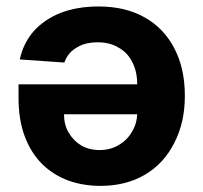

<svg xmlns="http://www.w3.org/2000/svg" viewBox="-20 -576 638 602"><path d="M289.1 -555.7Q373 -555.7 433.6 -521.5Q494.1 -487.3 526.4 -424.8Q559.6 -362.3 559.6 -275.4Q559.6 -191.4 526.4 -127.9Q494.1 -63.5 434.6 -28.3Q375 6.8 294.9 6.8Q241.2 6.8 194.3 -9.8Q147.5 -27.3 112.3 -61.5Q77.1 -96.7 57.6 -148.4Q38.1 -200.2 38.1 -269.5Q38.1 -284.2 38.1 -311.5Q153.3 -311.5 499 -311.5Q499 -288.1 499 -217.8Q418.9 -217.8 180.7 -217.8Q180.7 -184.6 195.3 -160.2Q210 -134.8 234.4 -120.1Q259.8 -105.5 292 -105.5Q327.1 -105.5 353.5 -122.1Q379.9 -137.7 394.5 -164.1Q410.2 -190.4 410.2 -222.7Q410.2 -252 410.2 -311.5Q410.2 -352.5 394.5 -381.8Q379.9 -411.1 351.6 -426.8Q324.2 -443.4 286.1 -443.4Q261.7 -443.4 240.2 -436.5Q219.7 -428.7 204.1 -415Q189.5 -401.4 181.6 -379.9Q134.8 -382.8 42 -389.6Q52.7 -439.5 85 -477.5Q118.2 -514.6 168.9 -535.2Q221.7 -555.7 289.1 -555.7Z"/></svg>

Font: DeepSea
Style: Bold
Weight: 700
Designer: Stem
Version: Version 3.019;git-0a5106e0b